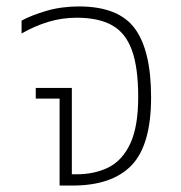

<svg xmlns="http://www.w3.org/2000/svg" viewBox="-20 -576 561 596"><path d="M165 0V-270H91V-303H203V-35H218Q274 -35 317 -56.5Q360 -78 384.5 -130.5Q409 -183 409 -275Q409 -366 389.5 -420Q370 -474 328 -497.5Q286 -521 218 -521Q172 -521 129.5 -508Q87 -495 47 -472V-512Q76 -528 123 -542Q170 -556 225 -556Q348 -556 398.5 -487.5Q449 -419 449 -274Q449 -126 388.5 -63Q328 0 205 0Z"/></svg>

Font: Noto Sans Thai ExtraLight
Style: Regular
Weight: 200
Designer: Monotype Design Team
Foundry: Monotype Imaging Inc.
Version: Version 2.001; ttfautohint (v1.8.4.7-5d5b)